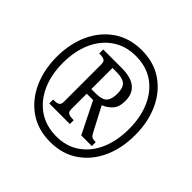

<svg xmlns="http://www.w3.org/2000/svg" viewBox="-182 -901 1087 1087"><g transform="rotate(45 361.0 -357.5)"><path d="M361 10Q264 10 193.5 -38.5Q123 -87 85 -170.5Q47 -254 47 -358Q47 -463 85.5 -546Q124 -629 194.5 -677Q265 -725 362 -725Q459 -725 529 -677Q599 -629 637 -546Q675 -463 675 -358Q675 -252 637 -169Q599 -86 528.5 -38Q458 10 361 10ZM364 -37Q445 -37 504 -78Q563 -119 594.5 -191.5Q626 -264 626 -358Q626 -452 594 -524.5Q562 -597 503 -637.5Q444 -678 362 -678Q280 -678 220 -637Q160 -596 128 -524Q96 -452 96 -358Q96 -263 129 -190.5Q162 -118 222 -77.5Q282 -37 364 -37ZM204 -141V-172H215Q231 -172 243.5 -178Q256 -184 256 -207V-506Q256 -529 243.5 -535Q231 -541 215 -541H204V-573H352Q499 -573 499 -455Q499 -406 475 -380.5Q451 -355 421 -344L497 -199Q506 -182 514.5 -177Q523 -172 545 -172V-141H460L366 -330H315V-207Q315 -184 327.5 -178Q340 -172 357 -172H369V-141ZM351 -367Q401 -367 419.5 -387.5Q438 -408 438 -452Q438 -499 417.5 -517.5Q397 -536 349 -536H315V-367Z"/></g></svg>

Font: Noto Serif Thai Condensed
Style: Regular
Weight: 400
Width: 3
Designer: Monotype Design Team
Foundry: Monotype Imaging Inc.
Version: Version 2.002; ttfautohint (v1.8.4.7-5d5b)